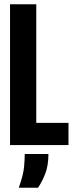

<svg xmlns="http://www.w3.org/2000/svg" viewBox="-20 -680 346 900"><path d="M27 0V-660H150V-104H301V0ZM68 200Q89 141 92.5 105Q96 69 96 42H207Q207 96 192 134.5Q177 173 158 200Z"/></svg>

Font: Bricolage Grotesque 48pt Condensed SemiBold
Style: Regular
Weight: 600
Width: 3
Designer: Mathieu Triay
Foundry: Atelier Triay
Version: Version 1.000; ttfautohint (v1.8.4.7-5d5b);gftools[0.9.32]